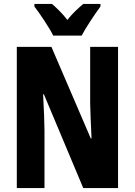

<svg xmlns="http://www.w3.org/2000/svg" viewBox="-20 -1002 682 971"><path d="M249 -822H393C414 -862 459 -930 488 -969V-982H401C378 -962 349 -938 321 -901C294 -936 264 -964 243 -982H154V-969C182 -933 232 -858 249 -822ZM577 -51V-765H436V-479C437 -431 439 -385 443 -302H439L240 -765H65V-51H205V-342C204 -387 203 -439 198 -525H202L401 -51Z"/></svg>

Font: Noto Sans Tamil UI ExtraCondensed ExtraBold
Style: Regular
Weight: 800
Width: 2
Designer: Jelle Bosma - Monotype Design Team
Foundry: Monotype Imaging Inc.
Version: Version 2.004